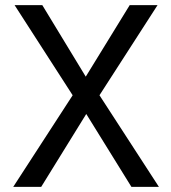

<svg xmlns="http://www.w3.org/2000/svg" viewBox="-20 -731 669 751"><path d="M315.4 -431.2 487.3 -710.9H596.2L369.1 -358.4L601.6 0H494.1L317.4 -285.2L141.1 0H31.7L264.2 -358.4L37.1 -710.9H145.5Z"/></svg>

Font: Roboto Web
Style: Regular
Weight: 400
Designer: Google
Version: Version 1.200310; 2013